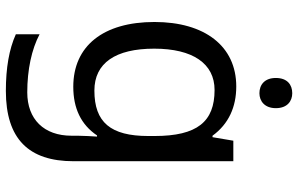

<svg xmlns="http://www.w3.org/2000/svg" viewBox="-201 -576 1017 655"><g transform="rotate(90 307.5 -248.5)"><path d="M298 -737C269 -737 246 -720 246 -681C246 -643 269 -625 298 -625C325 -625 349 -643 349 -681C349 -720 325 -737 298 -737ZM275 -546C137 -546 55 -438 55 -267C55 -92 137 10 276 10C349 10 405 -16 442 -71H446C445 -59 443 -21 443 -5V16C443 110 387 167 295 167C218 167 148 152 97 125V206C148 229 212 240 290 240C454 240 530 162 530 9V-536H460L448 -465H443C403 -520 345 -546 275 -546ZM287 -472C395 -472 444 -413 444 -267V-246C444 -117 397 -62 289 -62C195 -62 146 -134 146 -266C146 -398 197 -472 287 -472Z"/></g></svg>

Font: Noto Sans Bengali
Style: Regular
Weight: 400
Designer: Jelle Bosma - Monotype Design Team
Foundry: Monotype Imaging Inc.
Version: Version 2.003